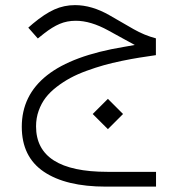

<svg xmlns="http://www.w3.org/2000/svg" viewBox="-20 -376 682 736"><path d="M335.4 61 393.6 2.9 451.7 61 393.6 119.1ZM460 -223.6 395 -259.3Q327.6 -296.4 270.5 -296.4Q236.8 -296.4 208.7 -284.4Q180.7 -272.5 148.9 -247.6L125 -228.5L88.4 -270L106.4 -285.6Q150.9 -322.8 188.2 -339.6Q225.6 -356.4 267.6 -356.4Q332 -356.4 399.9 -317.4L492.2 -264.2Q533.2 -240.7 577.6 -229V-164.6Q543 -159.7 513.9 -155Q484.9 -150.4 447 -142.6Q409.2 -134.8 377.9 -126Q346.7 -117.2 311.8 -104.5Q276.9 -91.8 249.8 -77.1Q222.7 -62.5 197.3 -43Q171.9 -23.4 155 -1.5Q138.2 20.5 128.2 48.6Q118.2 76.7 118.2 108.4Q118.2 282.7 391.6 282.7H578.1V339.4H385.7Q232.4 339.4 147.9 282.2Q63.5 225.1 63.5 109.9Q63.5 -10.7 160.2 -87.2Q256.8 -163.6 455.1 -196.3L496.6 -203.6Z"/></svg>

Font: Shabnam Thin WOL
Style: Thin-WOL
Weight: 100
Foundry: DejaVu fonts team - Redesigned by Saber Rastikerdar - Based on Vazir font
Version: Version 5.0.0